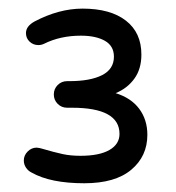

<svg xmlns="http://www.w3.org/2000/svg" viewBox="-20 -713 401 437"><path d="M51.8 -320.3Q43.9 -324.2 39.1 -331.5Q34.2 -338.9 34.2 -347.7Q34.2 -359.4 43 -368.2Q51.8 -377 63.5 -377L70.3 -376L74.2 -375Q104.5 -366.2 122.6 -362.3Q140.6 -358.4 163.1 -358.4Q206.1 -358.4 229 -371.6Q252 -384.8 252 -408.2Q252 -467.8 143.6 -467.8H132.8Q120.1 -467.8 111.3 -476.6Q102.5 -485.4 102.5 -498Q102.5 -510.7 111.3 -519.5Q120.1 -528.3 132.8 -528.3H137.7Q185.5 -528.3 212.4 -542Q239.3 -555.7 239.3 -584Q239.3 -608.4 218.8 -620.1Q198.2 -631.8 164.1 -631.8Q117.2 -631.8 80.1 -613.3Q74.2 -610.4 67.4 -610.4Q55.7 -610.4 47.4 -618.2Q39.1 -626 39.1 -637.7Q39.1 -653.3 58.6 -664.1Q114.3 -693.4 168 -693.4Q231.4 -693.4 266.6 -666Q301.8 -638.7 301.8 -588.9Q301.8 -555.7 285.6 -533.7Q269.5 -511.7 243.2 -501Q278.3 -490.2 296.9 -465.3Q315.4 -440.4 315.4 -406.2Q315.4 -357.4 278.8 -326.7Q242.2 -295.9 171.9 -295.9Q94.7 -295.9 51.8 -320.3Z"/></svg>

Font: jf-openhuninn-2.0
Style: Regular
Weight: 400
Designer: [Kosugi Maru]
Designed by MOTOYA      

[Varela Round]
Joe Prince (Latin component); Avraham Cornfeld (Hebrew component)
Foundry: justfont CO.,LTD.
Version: 2.0